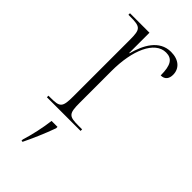

<svg xmlns="http://www.w3.org/2000/svg" viewBox="-242 -597 871 871"><g transform="rotate(45 193.5 -161.5)"><path d="M40 0H256V-10H233C172 -10 163 -17 163 -87V-292C163 -425 207 -526 279 -526C318 -526 335 -501 335 -435C362 -435 373 -453 373 -477C373 -516 344 -544 293 -544C218 -544 182 -474 164 -406H162V-536H37V-526H47C114 -526 122 -519 122 -451V-87C122 -17 113 -10 53 -10H40ZM98 213V221H105C125 180 151 121 169 70V61H131C125 110 112 169 98 213Z"/></g></svg>

Font: Noto Serif Display SemiCondensed ExtraLight
Style: Regular
Weight: 200
Width: 4
Designer: Monotype Design Team
Foundry: Monotype Imaging Inc.
Version: Version 2.009